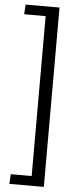

<svg xmlns="http://www.w3.org/2000/svg" viewBox="-64 -882 420 1043"><g transform="rotate(5 146.5 -360.0)"><path d="M32 76H146V-796H29L32 -849H217V129H29Z"/></g></svg>

Font: Murecho
Style: Regular
Weight: 400
Designer: Neil Summerour
Foundry: Positype
Version: Version 1.010; ttfautohint (v1.8.3)